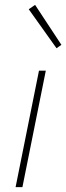

<svg xmlns="http://www.w3.org/2000/svg" viewBox="-20 -768 272 788"><path d="M212 -570 98 -730 124 -748 232 -584ZM44 0 140 -478H168L72 0Z"/></svg>

Font: TypoPRO Source Sans Pro
Style: Italic
Weight: 200
Italic angle: -11°
Designer: Paul D. Hunt
Foundry: Adobe Systems Incorporated
Version: Version 1.075;PS 2.000;hotconv 1.0.86;makeotf.lib2.5.63406